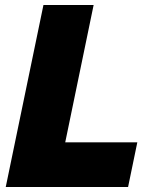

<svg xmlns="http://www.w3.org/2000/svg" viewBox="-20 -749 609 769"><path d="M3 0 154 -729H355L239 -168L230 -179H530L493 0Z"/></svg>

Font: Mona Sans ExtraLight Black
Style: Italic
Weight: 900
Italic angle: -11.6951°
Version: Version 2.000